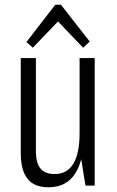

<svg xmlns="http://www.w3.org/2000/svg" viewBox="-20 -786 494 813"><path d="M132 -145Q132 -97 151 -73Q170 -49 211 -49Q264 -49 290.5 -92.5Q317 -136 317 -223L337 -290V-231Q337 -113 299.5 -53Q262 7 185 7Q125 7 96.5 -29Q68 -65 68 -138V-540H132ZM381 0H342L317 -154V-540H381ZM92 -608 214 -766H238L360 -610L332 -584L217 -704H234L119 -584Z"/></svg>

Font: Pathway Extreme Condensed ExtraLight
Style: Regular
Weight: 250
Width: 3
Version: Version 1.001;gftools[0.9.26]